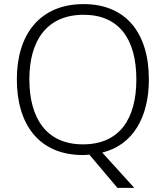

<svg xmlns="http://www.w3.org/2000/svg" viewBox="-20 -745 808 935"><path d="M705 -358C705 -585 593 -725 387 -725C173 -725 62 -576 62 -359C62 -141 168 10 384 10C394 10 405 9 415 8L552 170H634L478 -2C629 -39 705 -176 705 -358ZM123 -359C123 -547 208 -673 387 -673C558 -673 644 -557 644 -358C644 -167 563 -42 384 -42C206 -42 123 -169 123 -359Z"/></svg>

Font: Noto Sans Kannada Light
Style: Regular
Weight: 300
Designer: Jelle Bosma - Monotype Design Team
Foundry: Monotype Imaging Inc.
Version: Version 2.005